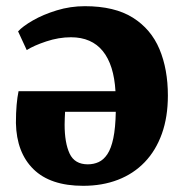

<svg xmlns="http://www.w3.org/2000/svg" viewBox="-20 -587 592 621"><path d="M249 14Q143 14 88.2 -39.8Q33.5 -93.5 31.5 -189Q31.5 -223 33.8 -248Q36 -273 40 -292H353.5Q351 -334.5 340.8 -367Q330.5 -399.5 312.5 -421.8Q294.5 -444 268.8 -455.2Q243 -466.5 209.5 -466.5Q170 -466.5 129.5 -453Q89 -439.5 66.5 -425L38.5 -485.5Q53.5 -502 86.5 -521Q119.5 -540 163.5 -553.5Q207.5 -567 254.5 -567Q350.5 -567 409.5 -530Q468.5 -493 495.8 -428Q523 -363 523 -278Q523 -208.5 503.5 -154.2Q484 -100 448 -62.5Q412 -25 361.5 -5.5Q311 14 249 14ZM264 -55.5Q283 -55.5 299 -62.8Q315 -70 327.2 -88.2Q339.5 -106.5 346.5 -139.8Q353.5 -173 354.5 -225.5H190.5Q190 -215 189.5 -204.8Q189 -194.5 189 -184Q189 -125 205.2 -90.2Q221.5 -55.5 264 -55.5Z"/></svg>

Font: Merriweather Light 18pt Black
Style: Regular
Weight: 900
Version: Version 2.100